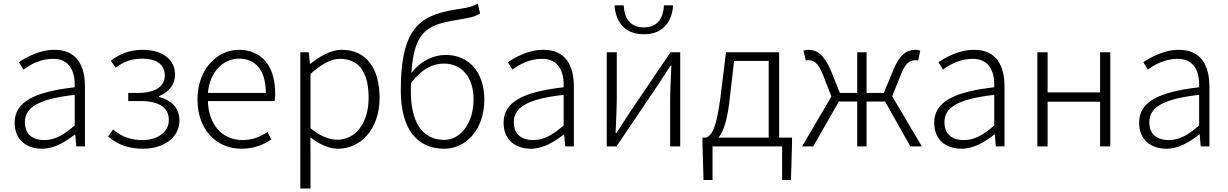

<svg xmlns="http://www.w3.org/2000/svg" viewBox="-20 -829 6953 1087"><path d="M218 13C286 13 348 -24 404 -68H406L412 0H461V-338C461 -456 416 -547 289 -547C202 -547 128 -504 87 -477L113 -435C150 -463 209 -496 281 -496C381 -496 406 -414 403 -335C168 -308 63 -250 63 -134C63 -35 132 13 218 13ZM230 -36C170 -36 121 -64 121 -137C121 -219 192 -268 403 -292V-119C339 -63 290 -36 230 -36Z M792 13C904 13 996 -50 996 -145C996 -225 942 -264 881 -280V-285C937 -308 971 -351 971 -407C971 -499 889 -547 790 -547C710 -547 654 -521 607 -485L635 -446C679 -478 720 -497 788 -497C860 -497 913 -467 913 -402C913 -341 862 -303 761 -303H706V-257H775C879 -257 936 -221 936 -149C936 -80 869 -36 788 -36C727 -36 672 -51 620 -96L592 -56C652 -5 716 13 792 13Z M1346 13C1423 13 1473 -12 1516 -39L1494 -82C1454 -54 1409 -36 1352 -36C1237 -36 1160 -126 1157 -257H1535C1537 -270 1538 -284 1538 -299C1538 -456 1461 -547 1332 -547C1211 -547 1098 -439 1098 -266C1098 -91 1209 13 1346 13ZM1157 -303C1168 -426 1246 -497 1333 -497C1426 -497 1485 -432 1485 -303Z M1680 238H1738V46L1737 -52C1792 -9 1845 13 1894 13C2019 13 2129 -94 2129 -275C2129 -439 2056 -547 1915 -547C1850 -547 1789 -508 1737 -468H1735L1728 -533H1680ZM1889 -38C1850 -38 1795 -55 1738 -103V-411C1802 -467 1853 -496 1904 -496C2024 -496 2067 -403 2067 -275C2067 -132 1993 -38 1889 -38Z M2685 -809C2654 -793 2640 -787 2583 -779C2378 -747 2249 -698 2249 -318C2249 -102 2338 13 2495 13C2617 13 2722 -94 2722 -266C2722 -418 2636 -518 2504 -518C2432 -518 2362 -484 2309 -416C2325 -673 2416 -692 2595 -721C2638 -728 2669 -734 2698 -753ZM2495 -37C2368 -37 2306 -142 2306 -311C2306 -328 2306 -344 2307 -359C2372 -443 2433 -469 2493 -469C2602 -469 2661 -382 2661 -266C2661 -131 2587 -37 2495 -37Z M2986 13C3054 13 3116 -24 3172 -68H3174L3180 0H3229V-338C3229 -456 3184 -547 3057 -547C2970 -547 2896 -504 2855 -477L2881 -435C2918 -463 2977 -496 3049 -496C3149 -496 3174 -414 3171 -335C2936 -308 2831 -250 2831 -134C2831 -35 2900 13 2986 13ZM2998 -36C2938 -36 2889 -64 2889 -137C2889 -219 2960 -268 3171 -292V-119C3107 -63 3058 -36 2998 -36Z M3625 -635C3748 -635 3786 -724 3791 -799H3739C3736 -735 3710 -674 3625 -674C3540 -674 3514 -735 3511 -799H3459C3464 -724 3502 -635 3625 -635ZM3415 0H3470L3701 -342C3722 -374 3755 -424 3776 -457H3781C3778 -385 3774 -316 3774 -256V0H3831V-533H3776L3545 -192C3524 -159 3491 -109 3470 -76H3465C3468 -148 3472 -219 3472 -276V-533H3415Z M4391 -50V-533H4090L4060 -286C4036 -103 4012 -66 3979 -50H3957V-15L3963 190H4014V0H4408V190H4458L4464 -15V-50ZM4136 -484H4332V-50H4048C4075 -83 4099 -148 4112 -277Z M5031 -284 5080 -406C5107 -475 5133 -488 5161 -488C5169 -488 5171 -489 5178 -486L5190 -542C5182 -545 5173 -547 5163 -547C5115 -547 5073 -521 5037 -432L4984 -303H4886V-533H4833V-303H4735L4683 -432C4644 -521 4605 -547 4556 -547C4546 -547 4537 -545 4529 -542L4542 -486C4549 -489 4551 -488 4558 -488C4588 -488 4610 -475 4639 -406L4687 -283L4521 0H4584L4729 -254H4833V0H4886V-254H4991L5134 0H5199Z M5424 13C5492 13 5554 -24 5610 -68H5612L5618 0H5667V-338C5667 -456 5622 -547 5495 -547C5408 -547 5334 -504 5293 -477L5319 -435C5356 -463 5415 -496 5487 -496C5587 -496 5612 -414 5609 -335C5374 -308 5269 -250 5269 -134C5269 -35 5338 13 5424 13ZM5436 -36C5376 -36 5327 -64 5327 -137C5327 -219 5398 -268 5609 -292V-119C5545 -63 5496 -36 5436 -36Z M5853 0H5911V-253H6208V0H6266V-533H6208V-306H5911V-533H5853Z M6584 13C6652 13 6714 -24 6770 -68H6772L6778 0H6827V-338C6827 -456 6782 -547 6655 -547C6568 -547 6494 -504 6453 -477L6479 -435C6516 -463 6575 -496 6647 -496C6747 -496 6772 -414 6769 -335C6534 -308 6429 -250 6429 -134C6429 -35 6498 13 6584 13ZM6596 -36C6536 -36 6487 -64 6487 -137C6487 -219 6558 -268 6769 -292V-119C6705 -63 6656 -36 6596 -36Z"/></svg>

Font: Spoqa Han Sans Neo Light
Style: Regular
Weight: 300
Designer: [Spoqa Han Sans Neo] Dong-huui Kim  Younghwa Kang  Yujin Lee  [Noto Sans] Ryoko NISHIZUKA  (kana & ideographs); Paul D. 
Foundry: Spoqa (http://www.spoqa-han-sans.com)
Version: Version 1.000